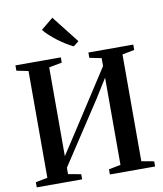

<svg xmlns="http://www.w3.org/2000/svg" viewBox="-103 -1069 980 1152"><g transform="rotate(-10 387.0 -493.0)"><path d="M26.5 0V-31.5L99 -45.5V-696L27.5 -710.5V-743H304V-711L225 -696V-155L309.5 -284.5L544.5 -647.5V-696L472 -710.5V-743H745.5V-710.5L671.5 -696V-45.5L747.5 -31.5V0H472V-31.5L544.5 -45.5V-577L472.5 -461.5L225 -84.5V-45.5L303 -31.5V0ZM391.5 -795Q370 -805 346 -820Q322 -835 298.2 -853Q274.5 -871 254.5 -889.5Q234.5 -908 221 -925L295 -986L425 -820.5L393 -795Z"/></g></svg>

Font: Merriweather 96pt SemiBold
Style: Regular
Weight: 600
Version: Version 2.100